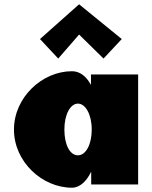

<svg xmlns="http://www.w3.org/2000/svg" viewBox="-20 -860 709 895"><path d="M166.4 -678 251.4 -587 348.7 -699 462.6 -587 547.6 -678 348.7 -840ZM45.1 -256C45.1 -106 176.4 15 315.5 15C352.4 15 384 -16 404.1 -58H405.1V0H623.9V-513H404.1V-464C381.9 -505 351.9 -528 315.5 -528C176.4 -528 45.1 -406 45.1 -256ZM280.1 -256C280.1 -327 308.1 -377 343.4 -377C378.2 -377 407.6 -327 407.6 -256C407.6 -186 379.8 -136 343.4 -136C305.4 -136 280.1 -186 280.1 -256Z"/></svg>

Font: Blink
Style: Wide
Weight: 400
Designer: Mew Too
Foundry: Cannot Into Space Fonts
Version: Version 001.000